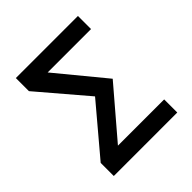

<svg xmlns="http://www.w3.org/2000/svg" viewBox="-187 -827 961 961"><g transform="rotate(-45 293.0 -346.5)"><path d="M73.2 0V-92.8L288.6 -348.1L73.2 -600.6V-693.4H512.7V-600.6H205.6L413.6 -348.1L195.3 -92.8H522.5V0Z"/></g></svg>

Font: Cascadia Code NF
Style: Regular
Weight: 400
Monospace: yes
Designer: Aaron Bell
Foundry: Saja Typeworks
Version: Version 2404.023; ttfautohint (v1.8.4)